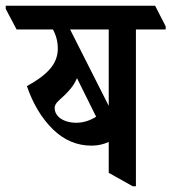

<svg xmlns="http://www.w3.org/2000/svg" viewBox="-68 -644 599 671"><path d="M252 -135Q175 -135 116.5 -192.5Q58 -250 26 -343Q81 -373 107.5 -404Q134 -435 134 -474Q134 -510 117 -541H-10L-48 -613V-624H474L511 -552V-541H407V7H396L312 -40V-148Q284 -135 252 -135ZM177 -541 312 -274V-541ZM142 -231Q165 -215 199 -215Q234 -215 268 -236L201 -371Q193 -351 177.5 -332.5Q162 -314 139 -294Q123 -280 123 -267Q123 -246 142 -231Z"/></svg>

Font: Noto Serif Devanagari ExtraCondensed SemiBold
Style: Regular
Weight: 600
Width: 2
Designer: Universal Thirst, Indian Type Foundry and the Monotype Design Team
Foundry: Monotype Imaging Inc.
Version: Version 2.004; ttfautohint (v1.8.4.7-5d5b)